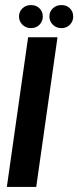

<svg xmlns="http://www.w3.org/2000/svg" viewBox="-20 -738 309 758"><path d="M7 0 91 -591H207L123 0ZM102 -627Q82 -627 68.5 -640.5Q55 -654 55 -673Q55 -692 68.5 -705Q82 -718 102 -718Q123 -718 136 -705Q149 -692 149 -673Q149 -654 136 -640.5Q123 -627 102 -627ZM223 -627Q202 -627 188.5 -640.5Q175 -654 175 -673Q175 -692 188.5 -705Q202 -718 223 -718Q243 -718 256 -705Q269 -692 269 -673Q269 -654 256 -640.5Q243 -627 223 -627Z"/></svg>

Font: Alumni Sans Thin
Style: Bold Italic
Weight: 700
Italic angle: -8°
Version: Version 1.016